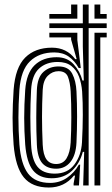

<svg xmlns="http://www.w3.org/2000/svg" viewBox="-20 -820 497 849"><path d="M347.8 0 352.2 -148.5H346.2Q333 -97.8 298.1 -64.8Q263.2 -31.8 208.8 -31.8Q154.2 -31.8 126.1 -66.6Q98 -101.5 91.5 -180.5Q87 -241.5 87 -298.6Q87 -355.8 91.5 -422.2Q96.8 -496.5 133.2 -531.8Q169.8 -567 230.5 -567Q277.2 -567 305.5 -536Q333.8 -505 344.5 -464H350.5L346.2 -614V-696H198.2V-716.8H346.2V-800H372V-716.8H451.8V-696H372V0ZM198.2 -737.5V-758.2H294.5V-800H322V-737.5ZM397.8 -737.5V-800H423.5V-758.2H451.8V-737.5ZM195.8 9.2Q122.2 9.2 85.4 -35.6Q48.5 -80.5 40.2 -180.5Q35.5 -242.2 35.6 -299.6Q35.8 -357 40.2 -422.8Q47.5 -521.8 91.5 -565.5Q135.5 -609.2 209.8 -609.2Q274.8 -609.2 312.8 -558.5H319L294.5 -644.8V-654.5H198.2V-675.2H322V-643.2L337.2 -519L328 -519.2Q310.8 -550.8 284.2 -569.5Q257.8 -588.2 220 -588.2Q153.2 -588.2 112.8 -549.2Q72.2 -510.2 65.8 -422.5Q61.5 -358.2 61.5 -300.6Q61.5 -243 65.8 -181.5Q72.8 -93.8 104.2 -52.5Q135.8 -11.2 201.5 -11.2Q243.2 -11.2 276 -33.6Q308.8 -56 328.8 -91.8H334.5L329.2 0H305.5V-8.5L311.8 -43.5H306.8Q264.5 9.2 195.8 9.2ZM397.8 0V-675.2H451.8V-654.5H423.5V0ZM222 -52.2Q279.2 -52.2 309.2 -92.8Q339.2 -133.2 342.5 -190Q349.5 -320.8 343.2 -415.2Q340.5 -451 329.4 -480.8Q318.2 -510.5 295.5 -528.2Q272.8 -546 235 -546Q184.2 -546 152.6 -516.8Q121 -487.5 117.5 -421.8Q114.2 -359.5 114.2 -303.4Q114.2 -247.2 117.5 -181Q120.8 -113.2 145.6 -82.8Q170.5 -52.2 222 -52.2ZM228.5 -74Q187.8 -74 166.6 -98.8Q145.5 -123.5 143 -180.8Q140.2 -241.8 140.4 -299.6Q140.5 -357.5 143 -421.5Q145.2 -478 172.2 -502.1Q199.2 -526.2 238.5 -526.2Q282.8 -526.2 299.4 -494.1Q316 -462 318.2 -415.8Q323.5 -307.8 318.2 -190Q315.5 -133.8 291.5 -103.9Q267.5 -74 228.5 -74ZM228.5 -94.8Q259 -94.8 274.4 -120.1Q289.8 -145.5 292.5 -190Q295.2 -240.8 295.4 -300.9Q295.5 -361 292.5 -415.8Q290.2 -455 280.5 -480.1Q270.8 -505.2 238.5 -505.2Q212 -505.2 191.5 -485.1Q171 -465 168.8 -422.5Q165.8 -360.5 165.8 -303.4Q165.8 -246.2 168.8 -180.2Q171 -135.5 185.6 -115.1Q200.2 -94.8 228.5 -94.8Z"/></svg>

Font: Big Shoulders Inline Display ExtraBold
Style: Regular
Weight: 800
Designer: Patric King
Foundry: XO Type Co
Version: Version 1.000